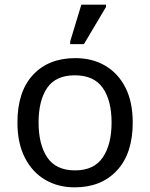

<svg xmlns="http://www.w3.org/2000/svg" viewBox="-20 -796 645 826"><path d="M551 -269Q551 -136 483.5 -63Q416 10 301 10Q230 10 174.5 -22.5Q119 -55 87 -117.5Q55 -180 55 -269Q55 -402 122 -474Q189 -546 304 -546Q377 -546 432.5 -513.5Q488 -481 519.5 -419.5Q551 -358 551 -269ZM146 -269Q146 -174 183.5 -118.5Q221 -63 303 -63Q384 -63 422 -118.5Q460 -174 460 -269Q460 -364 422 -418Q384 -472 302 -472Q220 -472 183 -418Q146 -364 146 -269ZM282 -606V-618L330 -776H436V-766L341 -606Z"/></svg>

Font: Go Noto Kurrent-Regular
Style: Regular
Weight: 400
Designer: Monotype Design Team
Foundry: Monotype Imaging Inc.
Version: Version 2.012; ttfautohint (v1.8.4.7-5d5b)